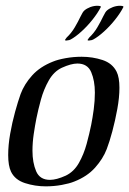

<svg xmlns="http://www.w3.org/2000/svg" viewBox="-20 -665 457 680"><path d="M305 -523Q300 -522 295.5 -521.5Q291 -521 290 -523Q290 -524 296 -532Q313 -548 325 -568.5Q337 -589 345 -606Q353 -623 359 -628Q367 -635 380 -640Q394 -645 406.5 -644.5Q419 -644 417 -640Q407 -620 388.5 -596.5Q370 -573 348.5 -553.5Q327 -534 310 -525ZM225 -523Q220 -522 215.5 -521.5Q211 -521 210 -523Q210 -524 216 -532Q233 -548 245 -568.5Q257 -589 265 -606Q273 -623 279 -628Q287 -635 300 -640Q314 -645 326.5 -644.5Q339 -644 337 -640Q327 -620 308.5 -596.5Q290 -573 268.5 -553.5Q247 -534 230 -525ZM142 -5Q104 -5 68.5 -16.5Q33 -28 19 -57Q9 -78 9 -116Q9 -151 16 -191Q23 -231 33.5 -269Q44 -307 53 -332Q66 -367 94 -398Q122 -429 168 -447Q185 -454 212.5 -459Q240 -464 269 -464Q308 -464 343 -452.5Q378 -441 393 -411Q403 -391 403 -354Q403 -320 395.5 -279Q388 -238 378 -200.5Q368 -163 358 -137Q345 -103 317 -71.5Q289 -40 243 -22Q226 -15 198.5 -10Q171 -5 142 -5ZM157 -28Q180 -28 213 -43Q242 -57 259.5 -88Q277 -119 287 -156Q297 -193 303 -223Q308 -248 312 -278Q316 -308 316 -337Q316 -379 303 -409.5Q290 -440 254 -440Q232 -440 199 -425Q171 -412 153 -380.5Q135 -349 125 -312.5Q115 -276 109 -246Q104 -221 99.5 -190.5Q95 -160 95 -131Q95 -89 108 -58.5Q121 -28 157 -28Z"/></svg>

Font: Kings
Style: Regular
Weight: 400
Designer: Robert E. Leuschke
Foundry: Robert E. Leuschke
Version: Version 1.010; ttfautohint (v1.8.3)